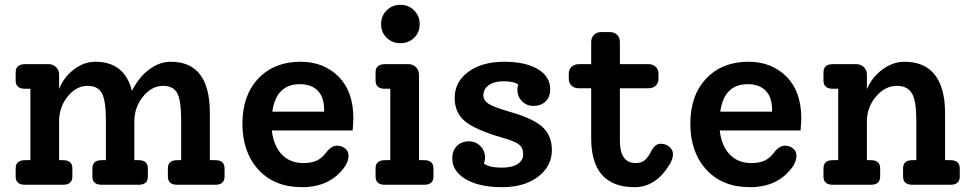

<svg xmlns="http://www.w3.org/2000/svg" viewBox="-20 -766 4027 796"><path d="M872 -102Q911 -102 911 -68V-34Q911 0 872 0H715Q676 0 676 -34V-68Q676 -102 715 -102H731V-268Q731 -349 715 -379.5Q699 -410 656 -410Q609 -410 573 -365.5Q537 -321 537 -263V-102H554Q593 -102 593 -68V-34Q593 0 554 0H402Q363 0 363 -34V-68Q363 -102 402 -102H419V-268Q419 -349 402.5 -379.5Q386 -410 343 -410Q296 -410 260.5 -366Q225 -322 225 -263V-102H241Q280 -102 280 -68V-34Q280 0 241 0H84Q45 0 45 -34V-68Q45 -102 84 -102H106V-398H84Q45 -398 45 -432V-466Q45 -500 84 -500H182Q200 -500 212.5 -487.5Q225 -475 225 -458V-397Q245 -447 287 -478.5Q329 -510 375 -510Q497 -510 527 -389Q556 -447 599 -478.5Q642 -510 688 -510Q850 -510 850 -298V-102Z M1445 -275Q1445 -264 1442 -225H1107Q1114 -162 1148 -126Q1182 -90 1237 -90Q1274 -90 1296 -101.5Q1318 -113 1338 -141Q1357 -162 1377 -162Q1397 -162 1411 -150.5Q1425 -139 1425 -120Q1425 -99 1410 -76Q1350 10 1232 10Q1118 10 1051.5 -62.5Q985 -135 985 -253Q985 -371 1051 -440.5Q1117 -510 1226 -510Q1322 -510 1383.5 -448.5Q1445 -387 1445 -275ZM1223 -417Q1125 -417 1109 -303H1324V-309Q1324 -363 1297.5 -390Q1271 -417 1223 -417Z M1697 -609.5Q1674 -587 1640 -587Q1606 -587 1583 -609.5Q1560 -632 1560 -666Q1560 -700 1583 -723Q1606 -746 1640 -746Q1674 -746 1697 -723Q1720 -700 1720 -666Q1720 -632 1697 -609.5ZM1576 0Q1537 0 1537 -34V-68Q1537 -102 1576 -102H1598V-398H1576Q1537 -398 1537 -432V-466Q1537 -500 1576 -500H1674Q1692 -500 1704.5 -487.5Q1717 -475 1717 -458V-102H1738Q1777 -102 1777 -68V-34Q1777 0 1738 0Z M2095 -302Q2190 -275 2229 -239.5Q2268 -204 2268 -144Q2268 -77 2211 -33.5Q2154 10 2062 10Q1967 10 1911 -23Q1855 -56 1855 -110Q1855 -141 1874 -160.5Q1893 -180 1924 -180Q1952 -180 1971.5 -160.5Q1991 -141 1991 -112Q1991 -100 1986 -88Q2009 -71 2060 -71Q2103 -71 2126 -86Q2149 -101 2149 -127Q2149 -153 2131.5 -167Q2114 -181 2060 -196Q1950 -228 1907.5 -263.5Q1865 -299 1865 -360Q1865 -427 1922 -468.5Q1979 -510 2070 -510Q2158 -510 2209.5 -479.5Q2261 -449 2261 -396Q2261 -364 2242 -345.5Q2223 -327 2192 -327Q2163 -327 2144 -346.5Q2125 -366 2125 -394Q2125 -407 2129 -415Q2111 -429 2067 -429Q2029 -429 2006.5 -413Q1984 -397 1984 -371Q1984 -349 2006.5 -335Q2029 -321 2095 -302Z M2770 -127Q2770 -107 2756 -84Q2699 10 2611 10Q2431 10 2431 -193V-400H2380Q2361 -400 2349.5 -411Q2338 -422 2338 -440V-460Q2338 -478 2349.5 -489Q2361 -500 2380 -500H2431V-591Q2431 -610 2442.5 -621.5Q2454 -633 2472 -633H2509Q2527 -633 2538.5 -621.5Q2550 -610 2550 -591V-500H2668Q2687 -500 2698.5 -489Q2710 -478 2710 -460V-440Q2710 -422 2698.5 -411Q2687 -400 2668 -400H2550V-183Q2550 -90 2615 -90Q2640 -90 2654 -102.5Q2668 -115 2683 -145Q2698 -170 2719 -170Q2740 -170 2755 -157.5Q2770 -145 2770 -127Z M3302 -275Q3302 -264 3299 -225H2964Q2971 -162 3005 -126Q3039 -90 3094 -90Q3131 -90 3153 -101.5Q3175 -113 3195 -141Q3214 -162 3234 -162Q3254 -162 3268 -150.5Q3282 -139 3282 -120Q3282 -99 3267 -76Q3207 10 3089 10Q2975 10 2908.5 -62.5Q2842 -135 2842 -253Q2842 -371 2908 -440.5Q2974 -510 3083 -510Q3179 -510 3240.5 -448.5Q3302 -387 3302 -275ZM3080 -417Q2982 -417 2966 -303H3181V-309Q3181 -363 3154.5 -390Q3128 -417 3080 -417Z M3920 -102Q3959 -102 3959 -68V-34Q3959 0 3920 0H3763Q3724 0 3724 -34V-68Q3724 -102 3763 -102H3779V-268Q3779 -347 3761 -378.5Q3743 -410 3698 -410Q3649 -410 3611.5 -365.5Q3574 -321 3574 -263V-102H3590Q3629 -102 3629 -68V-34Q3629 0 3590 0H3433Q3394 0 3394 -34V-68Q3394 -102 3433 -102H3455V-398H3433Q3394 -398 3394 -432V-466Q3394 -500 3433 -500H3531Q3549 -500 3561.5 -487.5Q3574 -475 3574 -458V-396Q3595 -446 3638.5 -478Q3682 -510 3730 -510Q3813 -510 3855.5 -456Q3898 -402 3898 -298V-102Z"/></svg>

Font: Solway Medium
Style: Regular
Weight: 500
Designer: Mariya V. Pigoulevskaya
Foundry: The Northern Block Ltd.
Version: Version 1.000;hotconv 1.0.109;makeotfexe 2.5.65596